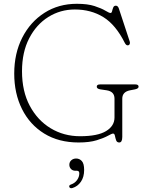

<svg xmlns="http://www.w3.org/2000/svg" viewBox="-20 -734 781 1012"><path d="M624.5 -12.5Q624.5 17 608.5 17Q596 17 592 5.2Q588 -6.5 585.8 -18.2Q583.5 -30 576 -30Q569.5 -30 548.5 -18.2Q527.5 -6.5 489.8 5.2Q452 17 394.5 17Q289.5 17 213.2 -30Q137 -77 96 -159.2Q55 -241.5 55 -346Q55 -453 97.5 -536Q140 -619 214.5 -666.5Q289 -714 385 -714Q442 -714 478.5 -702Q515 -690 535.2 -677.8Q555.5 -665.5 562.5 -665.5Q568.5 -665.5 570.8 -675.2Q573 -685 576.8 -694.5Q580.5 -704 590.5 -704Q601.5 -704 606.5 -689L664 -514.5Q666.5 -507 663.2 -501Q660 -495 653 -495Q644.5 -495 638 -507.5Q590 -603.5 524.8 -643.8Q459.5 -684 374.5 -684Q298 -684 234.8 -644.5Q171.5 -605 133.8 -532Q96 -459 96 -358.5Q96 -253 137 -176.2Q178 -99.5 247.2 -57.8Q316.5 -16 402 -16Q494.5 -16 539 -43Q583.5 -70 583.5 -114.5V-214Q583.5 -251.5 542.5 -258L509 -263Q490 -266 490 -277Q490 -289 507 -289H693.5Q710.5 -289 710.5 -277Q710.5 -267 691.5 -263L665.5 -258Q624.5 -250 624.5 -214ZM377.5 166Q363 166 354.2 156.8Q345.5 147.5 345.5 134.5Q345.5 120 355.8 110.8Q366 101.5 381.5 101.5Q399 101.5 411.2 114.8Q423.5 128 423.5 162Q423.5 199 406.5 223.8Q389.5 248.5 362 257Q349.5 260.5 345.5 252Q342 242.5 354 238.5Q374.5 231.5 386.2 215Q398 198.5 398 180Q398 166 385.5 166Z"/></svg>

Font: Fraunces 9pt S100 Thin
Style: Regular
Weight: 100
Version: Version 1.000; ttfautohint (v1.8.3)